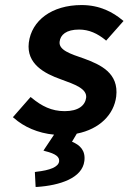

<svg xmlns="http://www.w3.org/2000/svg" viewBox="-20 -523 509 760"><path d="M465 -443C428 -474 376 -503 303 -503C185 -503 105 -442 94 -354C84 -270 156 -232 221 -209C276 -189 325 -172 321 -136C317 -106 291 -83 236 -83C184 -83 145 -103 105 -136L101 -139L31 -59L35 -56C74 -21 130 4 194 10L152 73L158 75C203 86 216 99 214 116C211 138 178 151 123 157L118 158L121 217H126C217 211 306 182 314 114C319 73 297 51 265 38L284 6C375 -12 431 -70 440 -141C451 -234 378 -267 313 -291C257 -310 212 -325 216 -358C219 -385 242 -406 293 -406C333 -406 366 -390 397 -365L400 -362L469 -440Z"/></svg>

Font: Falling Sky
Style: MedObl
Weight: 500
Designer: Paul D. Hunt
Foundry: Adobe Systems Incorporated
Version: Version 1.02